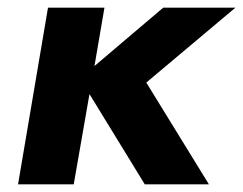

<svg xmlns="http://www.w3.org/2000/svg" viewBox="-20 -480 633 500"><path d="M105 -460 27 0H172L213 -235L357 0H524L361 -265L593 -460H405L226 -308L252 -460Z"/></svg>

Font: Jost
Style: Bold Italic
Weight: 700
Italic angle: -5°
Version: Version 3.710